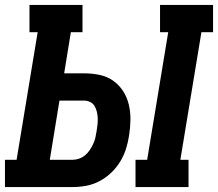

<svg xmlns="http://www.w3.org/2000/svg" viewBox="-23 -755 880 775"><path d="M524 0V-110H571L656 -625H623V-735H837V-625H790L705 -110H738V0ZM-3 0V-110H44L129 -625H96V-735H310V-625H263L236 -459H317Q349 -459 379.5 -452.5Q410 -446 434 -429Q458 -412 474 -387Q490 -362 497 -332.5Q504 -303 503.5 -271.5Q503 -240 498 -208Q494 -181 485.5 -154Q477 -127 462 -102.5Q447 -78 425.5 -57.5Q404 -37 378 -23.5Q352 -10 324.5 -5Q297 0 270 0ZM270 -110Q283 -110 296 -114.5Q309 -119 320 -128Q331 -137 339 -149Q347 -161 353 -173.5Q359 -186 362 -199.5Q365 -213 367 -226Q369 -239 370.5 -252Q372 -265 371.5 -278Q371 -291 368 -303.5Q365 -316 359 -326.5Q353 -337 341.5 -343Q330 -349 316 -349H217L178 -110Z"/></svg>

Font: Iosevka Etoile Extrabold
Style: Italic
Weight: 800
Italic angle: -9°
Designer: Belleve Invis
Foundry: Belleve Invis
Version: Version 22.1.2; ttfautohint (v1.8.4)